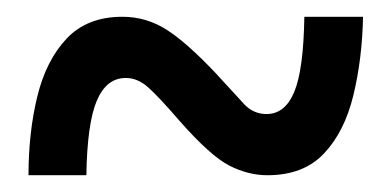

<svg xmlns="http://www.w3.org/2000/svg" viewBox="-20 -471 465 229"><path d="M14 -262Q14 -313 24.5 -356Q35 -399 59.5 -425Q84 -451 126 -451Q154 -451 178 -436Q202 -421 237 -384Q260 -359 271 -347Q282 -335 298 -335Q320 -335 331 -361.5Q342 -388 343 -451H413Q412 -401 401.5 -357.5Q391 -314 366.5 -288Q342 -262 299 -262Q276 -262 253.5 -273.5Q231 -285 194 -327Q169 -356 156.5 -367Q144 -378 130 -378Q107 -378 95.5 -351Q84 -324 83 -262Z"/></svg>

Font: Noto Serif Ethiopic ExtraCondensed ExtraBold
Style: Regular
Weight: 800
Width: 2
Designer: Monotype Design Team
Foundry: Monotype Imaging Inc.
Version: Version 2.102; ttfautohint (v1.8.4.7-5d5b)